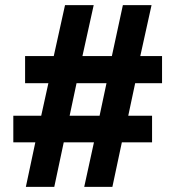

<svg xmlns="http://www.w3.org/2000/svg" viewBox="-20 -719 665 750"><path d="M81 11H192L229 -163H347L309 11H419L456 -163H574V-267H481L508 -394H613V-500H528L572 -699H460L417 -500H302L346 -699H234L190 -500H78V-394H169L141 -267H32V-163H118ZM252 -267 279 -394H396L369 -267Z"/></svg>

Font: Archivo ExtraBold
Style: Italic
Weight: 800
Italic angle: -10°
Designer: Hector Gatti
Foundry: Omnibus-Type
Version: Version 2.001